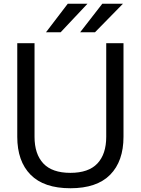

<svg xmlns="http://www.w3.org/2000/svg" viewBox="-20 -993 751 1023"><path d="M72 -264V-763H164V-264Q164 -172 211 -122Q258 -72 355 -72Q452 -72 499 -122Q546 -172 546 -264V-763H638V-264Q638 -134 567 -62Q496 10 355 10Q214 10 143 -62Q72 -134 72 -264ZM303 -821H225L341 -973H446ZM486 -821H407L525 -973H635Z"/></svg>

Font: Open Sauce One
Style: Regular
Weight: 400
Designer: Alfredo Marco Pradil
Foundry: Creative Sauce Fz LLC
Version: Version 1.477